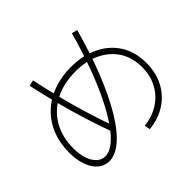

<svg xmlns="http://www.w3.org/2000/svg" viewBox="-181 -1029 1242 1242"><g transform="rotate(-45 440.0 -408.0)"><path d="M526.7 -48.9Q604.4 -57.8 661.7 -95Q718.9 -132.2 751.1 -192.2Q783.3 -252.2 783.3 -328.9Q783.3 -416.7 742.8 -480Q702.2 -543.3 629.4 -578.9Q556.7 -614.4 457.8 -614.4Q348.9 -614.4 267.8 -572.2Q186.7 -530 141.7 -452.8Q96.7 -375.6 96.7 -272.2Q96.7 -217.8 110.6 -176.7Q124.4 -135.6 149.4 -112.2Q174.4 -88.9 206.7 -88.9Q245.6 -88.9 287.2 -122.2Q328.9 -155.6 372.2 -218.3Q415.6 -281.1 458.3 -369.4Q501.1 -457.8 541.1 -567.2Q581.1 -676.7 616.7 -805.6L655.6 -795.6Q608.9 -625.6 553.9 -487.8Q498.9 -350 440 -251.1Q381.1 -152.2 320.6 -100Q260 -47.8 203.3 -47.8Q161.1 -47.8 127.8 -75.6Q94.4 -103.3 76.1 -154.4Q57.8 -205.6 57.8 -271.1Q57.8 -356.7 86.1 -427.8Q114.4 -498.9 167.8 -550Q221.1 -601.1 294.4 -628.3Q367.8 -655.6 457.8 -655.6Q566.7 -655.6 648.9 -615Q731.1 -574.4 776.7 -501.7Q822.2 -428.9 822.2 -328.9Q822.2 -241.1 786.7 -172.2Q751.1 -103.3 686.1 -61.1Q621.1 -18.9 534.4 -10ZM351.1 -171.1Q318.9 -260 288.9 -355Q258.9 -450 232.8 -550.6Q206.7 -651.1 183.3 -757.8L223.3 -767.8Q245.6 -661.1 271.1 -561.7Q296.7 -462.2 325.6 -367.8Q354.4 -273.3 386.7 -185.6Z"/></g></svg>

Font: Paperlogy 2 ExtraLight
Style: Regular
Weight: 250
Designer: redesigned by Lee Juim, glyphs from Gmarket Sans & Montserrat
Foundry: PT&
Version: Version 1.001